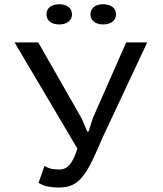

<svg xmlns="http://www.w3.org/2000/svg" viewBox="-20 -857 748 883"><path d="M46.9 0ZM356 -311.5 381.3 -252H387.2L407.2 -314.5L560.5 -662.1H657.2L452.1 -225.1Q425.3 -161.6 404.1 -117.7Q382.8 -73.7 361.1 -46.4Q339.4 -19 313.5 -6.8Q287.6 5.4 251 5.4Q224.1 5.4 201.2 1Q178.2 -3.4 157.2 -16.1L184.6 -93.8Q205.1 -82 222.4 -79.8Q239.7 -77.6 254.9 -77.6Q282.7 -77.6 301.8 -101.3Q320.8 -125 335.9 -173.8L46.9 -662.1H155.8ZM193.8 -790.5Q193.8 -812.5 209.5 -825Q225.1 -837.4 252.4 -837.4Q278.8 -837.4 294.9 -825Q311 -812.5 311 -790.5Q311 -770 294.9 -757.3Q278.8 -744.6 252.4 -744.6Q225.1 -744.6 209.5 -757.3Q193.8 -770 193.8 -790.5ZM396 -790.5Q396 -812.5 411.9 -825Q427.7 -837.4 454.1 -837.4Q481 -837.4 497.3 -825Q513.7 -812.5 513.7 -790.5Q513.7 -770 497.3 -757.3Q481 -744.6 454.1 -744.6Q427.7 -744.6 411.9 -757.3Q396 -770 396 -790.5Z"/></svg>

Font: PT Astra Sans
Style: Regular
Weight: 400
Designer: A.Korolkova, I. Chaeva
Foundry: ParaType Ltd
Version: Version 1.001; ttfautohint (v1.6)